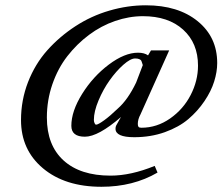

<svg xmlns="http://www.w3.org/2000/svg" viewBox="-20 -696 848 732"><path d="M366.7 16.1Q228 16.1 144 -54.2Q60.1 -124.5 60.1 -238.3Q60.1 -314 86.9 -383.1Q113.8 -452.1 160.4 -504.4Q207 -556.6 267.3 -595.9Q327.6 -635.3 397 -655.5Q466.3 -675.8 536.1 -675.8Q659.2 -675.8 733.6 -615.2Q808.1 -554.7 808.1 -455.6Q808.1 -422.4 796.6 -385.5Q785.2 -348.6 759.5 -310.5Q733.9 -272.5 698 -241.9Q662.1 -211.4 608.4 -192.1Q554.7 -172.9 491.7 -172.9Q420.4 -172.9 420.4 -205.1Q420.4 -211.9 422.6 -216.8Q424.8 -221.7 435.1 -239.3Q439 -246.1 441.4 -250Q354.5 -174.8 303.7 -174.8Q252 -174.8 252 -216.3Q252 -272 293.2 -338.1Q334.5 -404.3 394.8 -449.7Q455.1 -495.1 506.3 -495.1Q530.3 -495.1 544.4 -484.9L555.7 -503.9H625L515.6 -259.8Q505.4 -241.2 505.4 -223.6Q505.4 -215.8 508.1 -212.4Q510.7 -209 519 -209Q578.1 -209 628.7 -244.4Q679.2 -279.8 707 -334Q734.9 -388.2 734.9 -445.8Q734.9 -531.7 678.2 -583Q621.6 -634.3 524.9 -634.3Q472.2 -634.3 418.9 -616Q365.7 -597.7 319.3 -563Q272.9 -528.3 236.8 -481.9Q200.7 -435.5 179.7 -374.8Q158.7 -314 158.7 -248Q158.7 -142.1 222.4 -84.2Q286.1 -26.4 401.4 -26.4Q479 -26.4 569.8 -63.5L580.6 -38.1Q487.8 16.1 366.7 16.1ZM346.2 -220.7Q354 -220.7 376.7 -237.1Q399.4 -253.4 429.2 -282.2Q467.3 -315.4 499 -381.3L524.4 -447.8Q523.4 -450.2 521.5 -456.8Q519.5 -463.4 517.8 -465.8Q516.1 -468.3 510.5 -470.7Q504.9 -473.1 495.1 -473.1Q477.5 -473.1 450.2 -449Q422.9 -424.8 398.2 -390.1Q373.5 -355.5 355.7 -313.2Q337.9 -271 337.9 -238.8Q337.9 -231.9 340.6 -226.3Q343.3 -220.7 346.2 -220.7Z"/></svg>

Font: Elstob 14pt
Style: Bold Italic
Weight: 700
Italic angle: -20°
Designer: Peter S. Baker
Version: Version 1.015